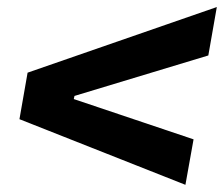

<svg xmlns="http://www.w3.org/2000/svg" viewBox="-20 -616 630 540"><path d="M501.5 -96.2 34.7 -280.8 57.6 -411.6 589.8 -596.2 565.9 -460 189.5 -346.2 187.5 -337.4 524.4 -224.1Z"/></svg>

Font: Cascadia Mono
Style: Bold Italic
Weight: 700
Italic angle: -10°
Monospace: yes
Designer: Aaron Bell
Foundry: Saja Typeworks
Version: Version 2404.023; ttfautohint (v1.8.4)